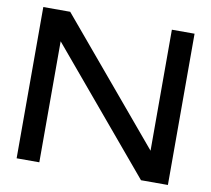

<svg xmlns="http://www.w3.org/2000/svg" viewBox="-79 -810 991 900"><g transform="rotate(10 416.0 -360.0)"><path d="M668 -144V-720H776V0H648L164 -576V0H56V-720H184Z"/></g></svg>

Font: Orbitron
Style: Regular
Weight: 500
Designer: Matt McInerney
Foundry: Matt McInerney
Version: 1.000